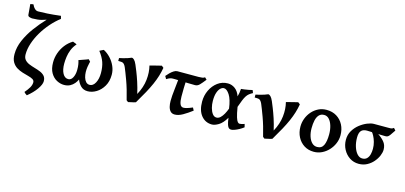

<svg xmlns="http://www.w3.org/2000/svg" viewBox="-79 -1320 4462 2116"><g transform="rotate(15 2152.0 -261.5)"><path d="M425.8 -679.2Q370.6 -637.2 320.8 -580.6Q271 -523.9 232.7 -459.5Q194.3 -395 172.4 -328.9Q150.4 -262.7 150.4 -201.7Q150.4 -162.6 169.9 -140.1Q189.5 -117.7 220.2 -105Q251 -92.3 285.6 -82.5Q320.3 -72.8 351.1 -60.1Q381.8 -47.4 401.4 -25.6Q420.9 -3.9 420.9 34.2Q420.9 70.3 382.8 125Q344.7 179.7 280.3 231.4Q272.9 228 261.2 218.3Q249.5 208.5 245.6 202.6Q277.3 166.5 294.9 135.7Q312.5 105 312.5 75.7Q312.5 53.7 292.2 41.7Q272 29.8 240 21.5Q208 13.2 172.1 2.2Q136.2 -8.8 104.2 -28.3Q72.3 -47.9 52 -82.3Q31.7 -116.7 31.7 -172.9Q31.7 -251.5 66.4 -331.5Q101.1 -411.6 157 -487.5Q212.9 -563.5 276.4 -629.9Q219.2 -608.9 177.2 -605.5Q135.3 -602.1 118.2 -602.1Q106 -602.1 87.4 -607.7Q68.8 -613.3 67.4 -629.9Q67.4 -629.9 66.2 -644.8Q64.9 -659.7 63.2 -680.7Q61.5 -701.7 59.8 -720.7Q58.1 -739.7 56.6 -748.5Q61.5 -750 70.3 -752.4Q79.1 -754.9 84 -754.9Q86.4 -754.9 88.4 -755.1Q90.3 -755.4 92.3 -754.9Q94.7 -748.5 103.3 -733.6Q111.8 -718.8 126.5 -706.3Q141.1 -693.8 162.1 -693.8Q200.7 -693.8 264.6 -697.5Q328.6 -701.2 417 -711.9Q418 -706.1 421.4 -695.8Q424.8 -685.5 425.8 -679.2Z M1126 -229Q1126 -153.3 1094 -98.6Q1062 -43.9 1013.4 -14.4Q964.8 15.1 914.6 15.1Q865.2 15.1 835.2 -15.9Q805.2 -46.9 791.5 -85.9Q780.8 -62 761.7 -38.8Q742.7 -15.6 713.9 -0.2Q685.1 15.1 645.5 15.1Q603 15.1 561.5 -6.8Q520 -28.8 492.9 -75.2Q465.8 -121.6 465.8 -195.8Q465.8 -248.5 483.6 -300.8Q501.5 -353 535.9 -397.7Q570.3 -442.4 619.6 -471.7Q622.1 -470.2 632.3 -466.3Q642.6 -462.4 652.6 -458.5Q662.6 -454.6 665 -452.1Q632.3 -415 615.7 -373Q599.1 -331.1 593.5 -289.8Q587.9 -248.5 587.9 -212.9Q587.9 -143.1 611.1 -100.8Q634.3 -58.6 674.3 -58.6Q706.5 -58.6 725.3 -94.7Q744.1 -130.9 744.6 -181.6Q745.1 -217.8 740.2 -245.8Q735.4 -273.9 729 -290Q742.7 -295.4 764.4 -302.7Q786.1 -310.1 806.6 -317.4Q827.1 -324.7 837.4 -329.1Q841.3 -324.2 849.9 -315.2Q858.4 -306.2 858.4 -306.2Q858.4 -306.2 853.8 -288.6Q849.1 -271 845 -243.2Q840.8 -215.3 841.3 -184.6Q842.3 -152.3 850.8 -123.5Q859.4 -94.7 876.2 -76.7Q893.1 -58.6 918.5 -58.6Q957 -58.6 981.7 -104Q1006.3 -149.4 1006.3 -215.8Q1006.3 -285.6 988 -338.6Q969.7 -391.6 925.3 -448.7Q928.2 -451.2 938 -456.1Q947.8 -460.9 957.8 -465.8Q967.8 -470.7 970.7 -471.7Q1014.2 -449.2 1049.3 -411.4Q1084.5 -373.5 1105.2 -326.4Q1126 -279.3 1126 -229Z M1656.2 -450.2Q1647.5 -400.4 1633.1 -353.3Q1618.7 -306.2 1596.2 -255.1Q1573.7 -204.1 1540.8 -143.6Q1507.8 -83 1461.9 -5.9Q1457 -2.9 1439 1.2Q1420.9 5.4 1402.3 9.3Q1383.8 13.2 1377 15.1L1357.4 0Q1328.1 -121.6 1294.9 -212.2Q1261.7 -302.7 1242.2 -348.1Q1227.5 -380.9 1209 -389.6Q1201.7 -393.1 1189 -394Q1176.3 -395 1166 -395Q1155.8 -395 1155.8 -395V-428.2Q1176.3 -432.1 1202.1 -438.7Q1228 -445.3 1252.4 -453.4Q1276.9 -461.4 1292.5 -468.8Q1303.7 -468.8 1318.6 -454.8Q1333.5 -440.9 1348.6 -405.8Q1359.4 -380.9 1377.7 -335.2Q1396 -289.6 1416 -229Q1436 -168.5 1452.1 -97.7Q1501 -187 1510.5 -273.9Q1520 -360.8 1501 -435.1Q1516.1 -439.5 1542.5 -446.3Q1568.8 -453.1 1594.5 -459.5Q1620.1 -465.8 1633.3 -468.8Q1636.7 -466.3 1645 -459.5Q1653.3 -452.6 1656.2 -450.2Z M2149.4 -446.8Q2115.2 -402.8 2092.5 -379.6Q2069.8 -356.4 2041.5 -356.4Q2002.9 -356.4 1959.5 -357.9Q1916 -359.4 1876.7 -361.1Q1837.4 -362.8 1811.5 -362.8H1788.1Q1773.4 -362.8 1757.6 -358.2Q1741.7 -353.5 1716.8 -337.9L1698.7 -369.6Q1714.4 -388.7 1734.1 -408.2Q1753.9 -427.7 1774.9 -440.9Q1795.9 -454.1 1814.5 -454.1Q1855.5 -454.1 1901.1 -454.1Q1946.8 -454.1 1987.5 -454.1Q2028.3 -454.1 2055.2 -454.1Q2079.6 -454.1 2097.7 -456.8Q2115.7 -459.5 2126.5 -468.8ZM2100.6 -81.1Q2047.9 -41 1999.3 -13.2Q1950.7 14.6 1908.2 14.6Q1877.4 14.6 1859.6 -4.2Q1841.8 -22.9 1834.2 -53.2Q1826.7 -83.5 1826.7 -118.7Q1826.7 -174.3 1836.7 -256.3Q1846.7 -338.4 1855 -429.2L1936 -426.3Q1931.6 -348.1 1930.9 -293Q1930.2 -237.8 1930.2 -195.3Q1930.2 -144.5 1941.9 -113.8Q1953.6 -83 1981.9 -83Q1997.1 -83 2019.5 -89.1Q2042 -95.2 2084 -112.8Z M2333 14.6Q2257.8 14.6 2210.9 -42.7Q2164.1 -100.1 2164.1 -201.2Q2164.1 -272 2193.1 -332.8Q2222.2 -393.6 2272.9 -431.2Q2323.7 -468.8 2388.7 -468.8Q2433.1 -468.8 2470.5 -441.4Q2507.8 -414.1 2526.9 -358.4Q2533.2 -380.9 2536.9 -401.1Q2540.5 -421.4 2542 -447.3Q2556.2 -448.2 2580.3 -451.7Q2604.5 -455.1 2629.2 -459.7Q2653.8 -464.4 2668.9 -468.8Q2671.9 -463.9 2676 -452.6Q2680.2 -441.4 2681.6 -437Q2657.7 -424.8 2641.4 -411.6Q2625 -398.4 2612.1 -378.4Q2599.1 -358.4 2586.4 -326.7Q2573.7 -294.9 2556.6 -246.6Q2569.3 -170.4 2581.1 -133.1Q2592.8 -95.7 2603.8 -84Q2614.7 -72.3 2624.5 -72.3Q2632.3 -72.3 2647.7 -75.2Q2663.1 -78.1 2680.7 -85.4Q2682.1 -81.1 2685.1 -68.6Q2688 -56.2 2689.9 -48.8Q2667.5 -31.2 2641.1 -16.8Q2614.7 -2.4 2590.8 6.1Q2566.9 14.6 2551.8 14.6Q2538.1 14.6 2527.1 6.8Q2516.1 -1 2507.1 -26.4Q2498 -51.8 2491.2 -104.5Q2451.7 -37.1 2408 -11.2Q2364.3 14.6 2333 14.6ZM2361.8 -72.3Q2385.7 -72.3 2405.8 -91.1Q2425.8 -109.9 2442.4 -139.6Q2459 -169.4 2471.2 -203.1Q2457.5 -306.2 2424.8 -356.4Q2392.1 -406.7 2359.4 -406.7Q2340.3 -406.7 2321 -389.4Q2301.8 -372.1 2289.1 -335.4Q2276.4 -298.8 2276.4 -240.7Q2276.4 -200.2 2286.6 -161.4Q2296.9 -122.6 2315.9 -97.4Q2335 -72.3 2361.8 -72.3Z M3212.9 -450.2Q3204.1 -400.4 3189.7 -353.3Q3175.3 -306.2 3152.8 -255.1Q3130.4 -204.1 3097.4 -143.6Q3064.5 -83 3018.6 -5.9Q3013.7 -2.9 2995.6 1.2Q2977.5 5.4 2959 9.3Q2940.4 13.2 2933.6 15.1L2914.1 0Q2884.8 -121.6 2851.6 -212.2Q2818.4 -302.7 2798.8 -348.1Q2784.2 -380.9 2765.6 -389.6Q2758.3 -393.1 2745.6 -394Q2732.9 -395 2722.7 -395Q2712.4 -395 2712.4 -395V-428.2Q2732.9 -432.1 2758.8 -438.7Q2784.7 -445.3 2809.1 -453.4Q2833.5 -461.4 2849.1 -468.8Q2860.4 -468.8 2875.2 -454.8Q2890.1 -440.9 2905.3 -405.8Q2916 -380.9 2934.3 -335.2Q2952.6 -289.6 2972.7 -229Q2992.7 -168.5 3008.8 -97.7Q3057.6 -187 3067.1 -273.9Q3076.7 -360.8 3057.6 -435.1Q3072.8 -439.5 3099.1 -446.3Q3125.5 -453.1 3151.1 -459.5Q3176.8 -465.8 3189.9 -468.8Q3193.4 -466.3 3201.7 -459.5Q3210 -452.6 3212.9 -450.2Z M3733.9 -236.8Q3733.9 -188 3714.8 -143.1Q3695.8 -98.1 3662.6 -62.5Q3629.4 -26.9 3586.4 -6.1Q3543.5 14.6 3495.1 14.6Q3432.1 14.6 3384.3 -15.6Q3336.4 -45.9 3309.3 -98.1Q3282.2 -150.4 3282.2 -216.8Q3282.2 -265.1 3299.6 -310.3Q3316.9 -355.5 3348.4 -391.4Q3379.9 -427.2 3422.1 -448Q3464.4 -468.8 3514.2 -468.8Q3580.6 -468.8 3629.9 -438.5Q3679.2 -408.2 3706.5 -356Q3733.9 -303.7 3733.9 -236.8ZM3610.4 -214.8Q3610.4 -266.6 3597.7 -310.3Q3585 -354 3561 -380.9Q3537.1 -407.7 3503.4 -407.7Q3466.3 -407.7 3444.8 -384.5Q3423.3 -361.3 3414.3 -321.3Q3405.3 -281.2 3405.3 -231Q3405.3 -179.7 3418.9 -137.7Q3432.6 -95.7 3457.5 -71Q3482.4 -46.4 3517.1 -46.4Q3568.4 -46.4 3589.4 -90.3Q3610.4 -134.3 3610.4 -214.8Z M4212.9 -356Q4195.3 -356 4164.6 -356.9Q4133.8 -357.9 4100.3 -359.1Q4066.9 -360.4 4040 -361.6Q4013.2 -362.8 4002.4 -362.8Q3957.5 -362.8 3936.8 -338.6Q3916 -314.5 3916 -261.2Q3916 -204.1 3931.2 -156.7Q3946.3 -109.4 3971.9 -81.1Q3997.6 -52.7 4029.3 -52.7Q4063.5 -52.7 4082.8 -72Q4102.1 -91.3 4109.9 -121.8Q4117.7 -152.3 4117.7 -185.5Q4117.7 -225.6 4107.4 -262Q4097.2 -298.3 4082.5 -326.2Q4067.9 -354 4053.7 -368.2H4053.2Q4054.2 -368.2 4069.1 -368.4Q4084 -368.7 4101.1 -367.7Q4118.2 -366.7 4124.5 -362.8Q4170.4 -334.5 4202.1 -297.6Q4233.9 -260.7 4233.9 -207Q4233.9 -175.3 4218 -137.2Q4202.1 -99.1 4172.4 -64.5Q4142.6 -29.8 4100.8 -7.6Q4059.1 14.6 4007.3 14.6Q3948.7 14.6 3902.8 -15.9Q3856.9 -46.4 3830.3 -96.7Q3803.7 -147 3803.7 -206.1Q3803.7 -264.2 3831.3 -310.3Q3858.9 -356.4 3900.1 -388.4Q3941.4 -420.4 3983.9 -437.3Q4026.4 -454.1 4056.2 -454.1Q4097.7 -454.1 4138.7 -454.1Q4179.7 -454.1 4220.2 -454.1Q4239.7 -454.1 4249.3 -454.8Q4258.8 -455.6 4265.4 -458.5Q4272 -461.4 4282.2 -468.8L4304.2 -444.3Q4278.8 -405.8 4265.1 -387Q4251.5 -368.2 4240.7 -362.1Q4230 -356 4212.9 -356Z"/></g></svg>

Font: Gentium Plus
Style: Bold
Weight: 700
Designer: Victor Gaultney, Annie Olsen, Iska Routamaa, Becca Hirsbrunner
Foundry: SIL International
Version: Version 6.101